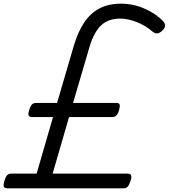

<svg xmlns="http://www.w3.org/2000/svg" viewBox="-42 -1023 917 1043"><path d="M-2 0Q-19 0 -21.5 -11Q-24 -22 -17 -43Q-10 -66 -1.5 -73Q7 -80 21 -80H157L246 -387H133Q117 -387 113.5 -396Q110 -405 117 -426Q124 -449 132.5 -456.5Q141 -464 156 -464H268L360 -778Q382 -851 415.5 -901Q449 -951 498 -977Q547 -1003 616 -1003Q682 -1003 743.5 -976Q805 -949 844 -908Q855 -896 854.5 -883Q854 -870 838 -855Q822 -841 809.5 -841.5Q797 -842 782 -855Q744 -887 697.5 -904.5Q651 -922 612 -922Q545 -922 506.5 -884.5Q468 -847 445 -771L355 -464H589Q604 -464 607.5 -456.5Q611 -449 605 -426Q599 -404 590 -395.5Q581 -387 566 -387H333L244 -80H651Q665 -80 669.5 -72Q674 -64 668 -43Q661 -21 653 -10.5Q645 0 628 0Z"/></svg>

Font: Playwrite AU SA
Style: Regular
Weight: 400
Designer: Veronika Burian, José Scaglione
Foundry: TypeTogether
Version: Version 1.002